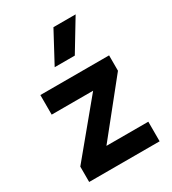

<svg xmlns="http://www.w3.org/2000/svg" viewBox="-185 -862 865 963"><g transform="rotate(-30 248.0 -381.0)"><path d="M44.5 0V-89L290.5 -386.5H50.5V-500H448.5V-411L210 -113.5H452.5V0ZM182.5 -585 277.5 -762H406L299 -585Z"/></g></svg>

Font: Geologica Cursive Medium
Style: Regular
Weight: 500
Designer: Sindre Bremnes, Frode Helland
Foundry: Monokrom Skriftforlag AS
Version: Version 1.010;gftools[0.9.28]